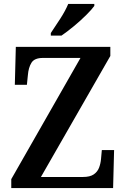

<svg xmlns="http://www.w3.org/2000/svg" viewBox="-20 -951 637 971"><path d="M37 0V-45L387 -658H197Q154 -658 139 -633.5Q124 -609 121 -571L116 -522H55L60 -714H538V-668L187 -56H400Q435 -56 454 -69Q473 -82 481 -103Q489 -124 491 -148L495 -192H557L552 0ZM237 -784Q258 -815 284.5 -856Q311 -897 325 -931H457V-921Q445 -904 416.5 -875.5Q388 -847 353.5 -818.5Q319 -790 291 -771H237Z"/></svg>

Font: Noto Serif Hebrew SemiCondensed SemiBold
Style: Regular
Weight: 600
Width: 4
Designer: Monotype Design Team
Foundry: Monotype Imaging Inc.
Version: Version 2.004; ttfautohint (v1.8.4.7-5d5b)